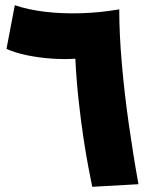

<svg xmlns="http://www.w3.org/2000/svg" viewBox="-20 -719 598 739"><path d="M335 0Q330 -25 320.5 -74Q311 -123 301 -189.5Q291 -256 282.5 -333.5Q274 -411 270 -493Q227 -490 178 -493.5Q129 -497 83 -506.5Q37 -516 5 -531L37 -699Q86 -682 151 -674Q216 -666 290 -668Q364 -670 439 -683Q439 -588 449 -473.5Q459 -359 476 -239.5Q493 -120 513 -10Z"/></svg>

Font: Noto Sans Thaana Black
Style: Regular
Weight: 900
Designer: David Williams
Foundry: Google Inc.
Version: Version 3.001; ttfautohint (v1.8.4.7-5d5b)